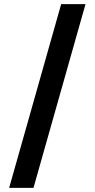

<svg xmlns="http://www.w3.org/2000/svg" viewBox="-20 -795 456 923"><path d="M24 108 274 -775H391L141 108Z"/></svg>

Font: DM Sans 17pt SemiBold
Style: Regular
Weight: 600
Version: Version 4.004;gftools[0.9.30]